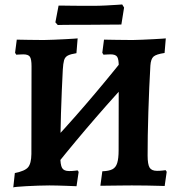

<svg xmlns="http://www.w3.org/2000/svg" viewBox="-20 -818 791 847"><path d="M226.2 -87.3 169.8 -148.8Q264.3 -248.3 354.8 -353.3Q445.3 -458.3 532.8 -568.3L590.2 -506.8Q494.7 -405.4 404 -300.6Q313.2 -195.9 226.2 -87.3ZM38.6 8.8 45.5 -54.7Q89.8 -63.3 103.9 -80.1Q118 -96.9 118.5 -138.9L119.1 -525.6Q119.1 -557.1 111.9 -567.7Q104.6 -578.2 82.5 -578.2Q74 -578.2 62.9 -577.4Q51.7 -576.7 51.7 -576.7L46.5 -585.2L54 -643.2Q54 -643.2 66.6 -642.9Q79.3 -642.6 98.6 -642.3Q118 -642.1 138.5 -641.8Q159.1 -641.5 174 -641.5Q192.7 -641.5 218 -642.8Q243.3 -644.1 267.2 -645.1Q291.1 -646.2 306.8 -647.4Q322.5 -648.7 322.5 -648.7L317.2 -583.4Q291.3 -579.4 278.9 -572.8Q266.6 -566.1 262.6 -552Q258.6 -537.9 257 -510.5Q255 -469 252.7 -419.2Q250.5 -369.5 249 -317.3Q247.5 -265.1 246.7 -217.3Q245.9 -169.4 245.9 -131.8Q245.9 -90.9 253.8 -77.2Q261.7 -63.4 285 -63.4Q299.5 -63.4 310.9 -64.9Q322.3 -66.4 322.3 -66.4L327 -59.7L317.6 3.5Q317.6 3.5 304.6 3Q291.6 2.5 272.1 1.7Q252.5 1 232.1 0.5Q211.7 0 197.8 0Q174.9 0 148.1 1Q121.2 2 96.1 3.3Q71 4.6 55.1 6.2Q39.2 7.7 38.6 8.8ZM706.4 2.5Q706.4 2.5 683.1 1.8Q659.8 1 626 0.5Q592.3 0 561.3 0Q546 0 522.9 0.3Q499.8 0.5 476.8 0.8Q453.7 1 438.3 1.3Q422.8 1.5 422.8 1.5L431.4 -62.4Q460.2 -63.4 475.6 -71.2Q490.9 -78.9 497.1 -99Q503.3 -119.1 503.3 -155.4L503.9 -525.6Q503.9 -556.7 496.9 -567.4Q489.9 -578.2 467.8 -578.2Q458.8 -578.2 447.6 -577.4Q436.5 -576.7 436.5 -576.7L431.3 -585.2L438.8 -643.2Q438.8 -643.2 452.4 -642.9Q466.1 -642.6 486.6 -642.3Q507.1 -642.1 528.6 -641.8Q550 -641.5 565.6 -641.5Q583.2 -641.5 607.8 -642.8Q632.4 -644.1 656.1 -645.1Q679.8 -646.2 695.6 -647.4Q711.4 -648.7 711.4 -648.7L706 -584.3Q669 -578.9 657.2 -568.3Q645.4 -557.7 643.4 -528.7Q640.8 -484.9 638.5 -432.4Q636.3 -379.9 634.5 -325.2Q632.7 -270.6 631.9 -220.6Q631.2 -170.5 631.2 -131.8Q631.2 -93.2 639.9 -78.7Q648.7 -64.3 672.9 -64.3Q686.6 -64.3 698.6 -65.8Q710.7 -67.3 710.7 -67.3L715.4 -60.1ZM234.8 -707.7 224.3 -719.4 238.4 -793.3Q238.4 -793.3 253.9 -793.3Q269.4 -793.3 293.4 -792.8Q317.4 -792.3 343.9 -792.3Q370.4 -792.3 392.4 -792.3Q417.4 -792.3 446.9 -793.8Q476.5 -795.3 497.8 -796.8Q519.1 -798.3 519.1 -798.3L527.4 -784.7L515.4 -709.7L374.1 -708.7Q345.3 -708.7 312.4 -708.7Q279.5 -708.7 257.2 -708.2Q234.8 -707.7 234.8 -707.7Z"/></svg>

Font: Alegreya
Style: Regular
Weight: 400
Designer: Juan Pablo del Peral
Foundry: Huerta Tipografica
Version: Version 2.009